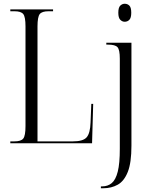

<svg xmlns="http://www.w3.org/2000/svg" viewBox="-20 -764 793 1024"><path d="M35 0V-10H57Q92 -10 104 -25Q116 -40 116 -92V-623Q116 -674 104 -689Q92 -704 57 -704H35V-714H263V-704H239Q204 -704 192 -689Q180 -674 180 -623V-10H369Q423 -10 442 -31.5Q461 -53 463 -111L467 -210H477L471 0ZM645 -648Q632 -648 621.5 -658.5Q611 -669 611 -696Q611 -724 621.5 -734Q632 -744 645 -744Q660 -744 670 -734Q680 -724 680 -696Q680 -669 670 -658.5Q660 -648 645 -648ZM518 240V230H525Q555 230 576 212.5Q597 195 608 151.5Q619 108 619 30V-451Q619 -499 606.5 -512.5Q594 -526 557 -526H547V-536H681V13Q681 104 661.5 153Q642 202 608 221Q574 240 531 240Z"/></svg>

Font: Noto Serif Display Condensed Light
Style: Regular
Weight: 300
Width: 3
Designer: Monotype Design Team
Foundry: Monotype Imaging Inc.
Version: Version 2.009